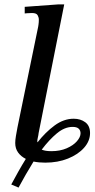

<svg xmlns="http://www.w3.org/2000/svg" viewBox="-20 -725 432 870"><path d="M64 125 31 111Q46 83 62.5 53.5Q79 24 97 -5Q75 -16 62 -34Q49 -52 49 -77Q49 -90 52 -108Q55 -126 59 -147L153 -604Q153 -604 154.5 -614Q156 -624 156 -636Q156 -646 150.5 -656Q145 -666 125 -666Q112 -666 102 -665Q92 -664 92 -664V-694L243 -705H271L155 -122Q154 -112 151.5 -102Q149 -92 149 -84Q149 -82 150 -80Q186 -126 227.5 -156.5Q269 -187 314 -187Q345 -187 366.5 -171Q388 -155 388 -122Q388 -86 361 -55.5Q334 -25 288 -6.5Q242 12 185 12Q156 12 132 7Q114 36 96.5 66.5Q79 97 64 125ZM169 -47Q185 -40 213 -40Q252 -40 282 -53Q312 -66 328.5 -85Q345 -104 345 -121Q345 -134 336.5 -142Q328 -150 309 -150Q273 -150 238 -121Q203 -92 169 -47Z"/></svg>

Font: STIX Two Text Medium
Style: Italic
Weight: 500
Italic angle: -12°
Designer: Ross Mills, John Hudson & Paul Hanslow, Tiro Typeworks Ltd; with prior portions MicroPress Inc. and Coen Hoffman, Elsevi
Foundry: Tiro Typeworks Ltd
Version: Version 2.13 b171